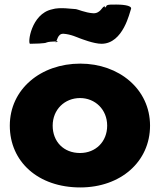

<svg xmlns="http://www.w3.org/2000/svg" viewBox="-20 -807 701 842"><path d="M330 -639C321 -642 291 -657 258 -659C231 -660 231 -624 224 -624C219 -619 235 -624 233 -626C229 -627 224 -625 220 -625C212 -625 193 -624 185 -621C181 -616 124 -615 112 -615C100 -615 116 -746 208 -766C242 -777 299 -767 313 -767C318 -767 355 -751 387 -749C419 -746 429 -778 436 -778C441 -783 440 -774 440 -774C444 -774 446 -780 448 -783C456 -788 473 -787 491 -787C503 -787 564 -786 554 -766C549 -755 521 -615 425 -615C391 -615 336 -637 330 -639ZM23 -256C23 -98 147 15 332 15C509 15 638 -98 638 -256C638 -416 502 -528 332 -528C159 -528 23 -416 23 -256ZM211 -256C211 -327 264 -377 331 -377C397 -377 450 -327 450 -256C450 -186 400 -136 331 -136C259 -136 211 -186 211 -256Z"/></svg>

Font: Hussar Przerywany
Style: Regular
Weight: 400
Foundry: Cannot Into Space Fonts
Version: Version 0.982